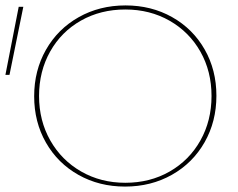

<svg xmlns="http://www.w3.org/2000/svg" viewBox="-23 -683 879 708"><path d="M103 -328Q103 -423 146.5 -499.5Q190 -576 267 -619.5Q344 -663 440 -663Q535 -663 611.5 -620Q688 -577 731.5 -501Q775 -425 775 -330Q775 -235 731.5 -158.5Q688 -82 611 -38.5Q534 5 438 5Q343 5 266.5 -38Q190 -81 146.5 -157Q103 -233 103 -328ZM-3 -407 46 -658H63L12 -407ZM757 -329Q757 -420 716 -492.5Q675 -565 602.5 -606.5Q530 -648 439 -648Q348 -648 275.5 -607Q203 -566 162 -493Q121 -420 121 -329Q121 -238 162.5 -165Q204 -92 276.5 -50.5Q349 -9 439 -9Q530 -9 602.5 -50.5Q675 -92 716 -165Q757 -238 757 -329Z"/></svg>

Font: Ysabeau SC Thin
Style: Regular
Weight: 200
Designer: Christian Thalmann (Catharsis Fonts)
Version: Version 0.003